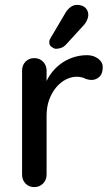

<svg xmlns="http://www.w3.org/2000/svg" viewBox="-20 -763 458 783"><path d="M120 0Q98 0 84 -14.5Q70 -29 70 -51V-475Q70 -497 84 -511.5Q98 -526 120 -526Q141 -526 155.5 -511.5Q170 -497 170 -475V-363L160 -406Q168 -434 184.5 -458Q201 -482 224 -500Q247 -518 275.5 -528Q304 -538 335 -538Q361 -538 380 -524Q399 -510 399 -489Q399 -462 385 -449.5Q371 -437 354 -437Q339 -437 325 -443.5Q311 -450 292 -450Q271 -450 249 -439Q227 -428 209 -406.5Q191 -385 180.5 -356Q170 -327 170 -291V-51Q170 -29 155.5 -14.5Q141 0 120 0ZM208 -564Q201 -564 190.5 -571.5Q180 -579 181 -592Q181 -600 187 -609L246 -709Q253 -722 265.5 -732.5Q278 -743 294 -743Q317 -743 329 -730.5Q341 -718 340 -699Q339 -690 335 -681Q331 -672 324 -663L248 -580Q239 -571 228.5 -567.5Q218 -564 208 -564Z"/></svg>

Font: Quicksand SemiBold
Style: Regular
Weight: 600
Designer: Andrew Paglinawan
Foundry: Andrew Paglinawan
Version: Version 3.006